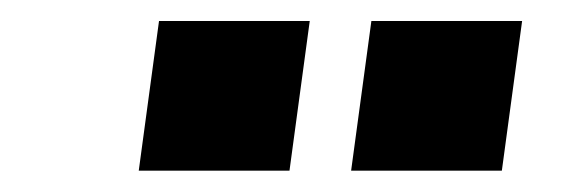

<svg xmlns="http://www.w3.org/2000/svg" viewBox="-20 -783 540 181"><path d="M272 -763.2 252.9 -622.1H110.8L129.9 -763.2ZM472.2 -763.2 453.1 -622.1H311L330.1 -763.2Z"/></svg>

Font: Cooper Hewitt
Style: Semibold Italic
Weight: 710
Designer: Village Type and Design LLC
Foundry: Cooper Hewitt Smithsonian Design Museum
Version: 1.000